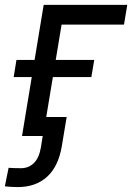

<svg xmlns="http://www.w3.org/2000/svg" viewBox="-64 -549 534 775"><path d="M449.7 -529.3 436.5 -449.7H184.6L109.9 0H24.9L112.3 -529.3ZM-8.8 -237.8 2.4 -307.1H316.4L304.7 -237.8ZM7.8 206.1Q-5.9 206.1 -19.3 205.3Q-32.7 204.6 -44.4 203.1L-29.3 128.4Q-16.6 129.4 -3.9 129.6Q8.8 129.9 21.5 129.9Q51.3 129.9 72.5 109.4Q93.8 88.9 101.1 45.9L108.4 0H71.8L84.5 -76.7H205.1L185.5 41Q171.9 122.6 126.2 164.3Q80.6 206.1 7.8 206.1Z"/></svg>

Font: Inter 24pt
Style: Italic
Weight: 400
Italic angle: -9.3988°
Designer: Rasmus Andersson
Foundry: rsms
Version: Version 4.001;git-66647c0bb